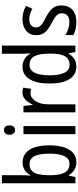

<svg xmlns="http://www.w3.org/2000/svg" viewBox="568 -1368 810 1985"><g transform="rotate(-90 972.5 -375.0)"><path d="M154 -553Q154 -531 153 -509Q152 -487 150 -466H155Q177 -505 209.5 -525.5Q242 -546 286 -546Q370 -546 416.5 -475.5Q463 -405 463 -269Q463 -179 442 -116.5Q421 -54 382 -22Q343 10 289 10Q243 10 210.5 -10Q178 -30 155 -68H149L136 0H71V-760H154ZM269 -474Q224 -474 199 -449.5Q174 -425 164 -380Q154 -335 154 -275V-260Q154 -160 181.5 -110.5Q209 -61 271 -61Q324 -61 350.5 -112.5Q377 -164 377 -270Q377 -371 351 -422.5Q325 -474 269 -474Z M662 -537V0H579V-537ZM622 -738Q644 -738 656.5 -723.5Q669 -709 669 -681Q669 -654 656.5 -639Q644 -624 622 -624Q600 -624 586.5 -639Q573 -654 573 -681Q573 -710 586 -724Q599 -738 622 -738Z M1008 -547Q1020 -547 1033.5 -545.5Q1047 -544 1059 -540L1047 -457Q1037 -461 1025.5 -462.5Q1014 -464 1002 -464Q978 -464 957 -450.5Q936 -437 920 -412.5Q904 -388 895.5 -354.5Q887 -321 887 -282V0H804V-537H870L880 -443H885Q899 -474 917 -497.5Q935 -521 958 -534Q981 -547 1008 -547Z M1278 10Q1194 10 1148 -60.5Q1102 -131 1102 -268Q1102 -403 1148 -475Q1194 -547 1276 -547Q1306 -547 1330.5 -537.5Q1355 -528 1375.5 -510.5Q1396 -493 1410 -468H1414Q1413 -488 1411.5 -507.5Q1410 -527 1410 -543V-760H1494V0H1427L1415 -69H1410Q1396 -45 1377 -27Q1358 -9 1333.5 0.5Q1309 10 1278 10ZM1295 -60Q1355 -60 1383 -106Q1411 -152 1411 -246V-272Q1411 -374 1384 -424Q1357 -474 1294 -474Q1239 -474 1213 -420Q1187 -366 1187 -267Q1187 -166 1213.5 -113Q1240 -60 1295 -60Z M1909 -145Q1909 -95 1888.5 -60.5Q1868 -26 1830 -8Q1792 10 1738 10Q1696 10 1662 1.5Q1628 -7 1603 -21V-104Q1628 -87 1664 -74.5Q1700 -62 1737 -62Q1782 -62 1805 -83Q1828 -104 1828 -141Q1828 -161 1819 -177.5Q1810 -194 1788.5 -209.5Q1767 -225 1731 -243Q1692 -263 1663 -284.5Q1634 -306 1618 -335Q1602 -364 1602 -405Q1602 -471 1648 -509Q1694 -547 1768 -547Q1807 -547 1840.5 -537.5Q1874 -528 1905 -511L1875 -445Q1850 -459 1823 -468Q1796 -477 1767 -477Q1727 -477 1704.5 -458.5Q1682 -440 1682 -408Q1682 -387 1691.5 -371Q1701 -355 1723.5 -340.5Q1746 -326 1783 -307Q1821 -287 1849.5 -265.5Q1878 -244 1893.5 -215.5Q1909 -187 1909 -145Z"/></g></svg>

Font: Noto Sans Arabic Condensed
Style: Regular
Weight: 400
Width: 3
Designer: Monotype Design Team, Nadine Chahine, Nizar Qandah and Khaled Hosny
Foundry: Monotype Imaging Inc.
Version: Version 2.012